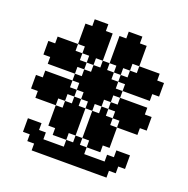

<svg xmlns="http://www.w3.org/2000/svg" viewBox="-144 -969 1080 1105"><g transform="rotate(20 396.0 -416.5)"><path d="M375 -625H416.7V-583.3H375ZM375 -583.3H416.7V-541.7H375ZM375 -541.7H416.7V-500H375ZM416.7 -583.3H458.3V-541.7H416.7ZM416.7 -541.7H458.3V-500H416.7ZM458.3 -541.7H500V-500H458.3ZM333.3 -583.3H375V-541.7H333.3ZM333.3 -541.7H375V-500H333.3ZM291.7 -541.7H333.3V-500H291.7ZM541.7 -541.7H583.3V-500H541.7ZM583.3 -541.7H625V-500H583.3ZM625 -541.7H666.7V-500H625ZM500 -583.3H541.7V-541.7H500ZM458.3 -625H500V-583.3H458.3ZM416.7 -666.7H458.3V-625H416.7ZM333.3 -666.7H375V-625H333.3ZM291.7 -625H333.3V-583.3H291.7ZM208.3 -541.7H250V-500H208.3ZM166.7 -541.7H208.3V-500H166.7ZM125 -541.7H166.7V-500H125ZM333.3 -708.3H375V-666.7H333.3ZM333.3 -750H375V-708.3H333.3ZM333.3 -791.7H375V-750H333.3ZM291.7 -791.7H333.3V-750H291.7ZM291.7 -750H333.3V-708.3H291.7ZM250 -750H291.7V-708.3H250ZM166.7 -583.3H208.3V-541.7H166.7ZM125 -583.3H166.7V-541.7H125ZM125 -625H166.7V-583.3H125ZM208.3 -750H250V-708.3H208.3ZM250 -708.3H291.7V-666.7H250ZM250 -666.7H291.7V-625H250ZM291.7 -708.3H333.3V-666.7H291.7ZM291.7 -666.7H333.3V-625H291.7ZM208.3 -708.3H250V-666.7H208.3ZM416.7 -708.3H458.3V-666.7H416.7ZM416.7 -750H458.3V-708.3H416.7ZM458.3 -750H500V-708.3H458.3ZM416.7 -791.7H458.3V-750H416.7ZM500 -708.3H541.7V-666.7H500ZM458.3 -666.7H500V-625H458.3ZM458.3 -708.3H500V-666.7H458.3ZM500 -666.7H541.7V-625H500ZM250 -583.3H291.7V-541.7H250ZM208.3 -583.3H250V-541.7H208.3ZM208.3 -625H250V-583.3H208.3ZM166.7 -625H208.3V-583.3H166.7ZM166.7 -666.7H208.3V-625H166.7ZM125 -666.7H166.7V-625H125ZM83.3 -666.7H125V-625H83.3ZM83.3 -625H125V-583.3H83.3ZM41.7 -625H83.3V-583.3H41.7ZM41.7 -583.3H83.3V-541.7H41.7ZM83.3 -583.3H125V-541.7H83.3ZM83.3 -541.7H125V-500H83.3ZM208.3 -791.7H250V-750H208.3ZM250 -791.7H291.7V-750H250ZM250 -833.3H291.7V-791.7H250ZM291.7 -833.3H333.3V-791.7H291.7ZM458.3 -833.3H500V-791.7H458.3ZM500 -833.3H541.7V-791.7H500ZM500 -791.7H541.7V-750H500ZM458.3 -791.7H500V-750H458.3ZM500 -750H541.7V-708.3H500ZM541.7 -791.7H583.3V-750H541.7ZM541.7 -750H583.3V-708.3H541.7ZM541.7 -708.3H583.3V-666.7H541.7ZM541.7 -583.3H583.3V-541.7H541.7ZM583.3 -583.3H625V-541.7H583.3ZM625 -583.3H666.7V-541.7H625ZM666.7 -541.7H708.3V-500H666.7ZM708.3 -583.3H750V-541.7H708.3ZM708.3 -625H750V-583.3H708.3ZM666.7 -666.7H708.3V-625H666.7ZM625 -666.7H666.7V-625H625ZM583.3 -666.7H625V-625H583.3ZM541.7 -625H583.3V-583.3H541.7ZM583.3 -625H625V-583.3H583.3ZM625 -625H666.7V-583.3H625ZM666.7 -625H708.3V-583.3H666.7ZM666.7 -583.3H708.3V-541.7H666.7ZM375 -333.3V-375H416.7V-333.3ZM375 -375V-416.7H416.7V-375ZM375 -416.7V-458.3H416.7V-416.7ZM375 -458.3V-500H416.7V-458.3ZM416.7 -375V-416.7H458.3V-375ZM416.7 -416.7V-458.3H458.3V-416.7ZM416.7 -458.3V-500H458.3V-458.3ZM458.3 -416.7V-458.3H500V-416.7ZM458.3 -458.3V-500H500V-458.3ZM500 -458.3V-500H541.7V-458.3ZM333.3 -375V-416.7H375V-375ZM333.3 -416.7V-458.3H375V-416.7ZM333.3 -458.3V-500H375V-458.3ZM291.7 -416.7V-458.3H333.3V-416.7ZM291.7 -458.3V-500H333.3V-458.3ZM250 -458.3V-500H291.7V-458.3ZM541.7 -416.7V-458.3H583.3V-416.7ZM583.3 -416.7V-458.3H625V-416.7ZM625 -416.7V-458.3H666.7V-416.7ZM500 -375V-416.7H541.7V-375ZM458.3 -333.3V-375H500V-333.3ZM416.7 -291.7V-333.3H458.3V-291.7ZM333.3 -291.7V-333.3H375V-291.7ZM291.7 -333.3V-375H333.3V-333.3ZM208.3 -416.7V-458.3H250V-416.7ZM166.7 -416.7V-458.3H208.3V-416.7ZM125 -416.7V-458.3H166.7V-416.7ZM333.3 -250V-291.7H375V-250ZM333.3 -208.3V-250H375V-208.3ZM333.3 -166.7V-208.3H375V-166.7ZM291.7 -166.7V-208.3H333.3V-166.7ZM291.7 -208.3V-250H333.3V-208.3ZM250 -208.3V-250H291.7V-208.3ZM166.7 -375V-416.7H208.3V-375ZM125 -375V-416.7H166.7V-375ZM125 -333.3V-375H166.7V-333.3ZM208.3 -208.3V-250H250V-208.3ZM250 -250V-291.7H291.7V-250ZM250 -291.7V-333.3H291.7V-291.7ZM291.7 -250V-291.7H333.3V-250ZM291.7 -291.7V-333.3H333.3V-291.7ZM208.3 -250V-291.7H250V-250ZM416.7 -250V-291.7H458.3V-250ZM416.7 -208.3V-250H458.3V-208.3ZM458.3 -208.3V-250H500V-208.3ZM416.7 -166.7V-208.3H458.3V-166.7ZM500 -250V-291.7H541.7V-250ZM458.3 -291.7V-333.3H500V-291.7ZM458.3 -250V-291.7H500V-250ZM500 -291.7V-333.3H541.7V-291.7ZM250 -375V-416.7H291.7V-375ZM208.3 -375V-416.7H250V-375ZM208.3 -333.3V-375H250V-333.3ZM166.7 -333.3V-375H208.3V-333.3ZM166.7 -291.7V-333.3H208.3V-291.7ZM125 -291.7V-333.3H166.7V-291.7ZM83.3 -291.7V-333.3H125V-291.7ZM83.3 -333.3V-375H125V-333.3ZM41.7 -333.3V-375H83.3V-333.3ZM41.7 -375V-416.7H83.3V-375ZM83.3 -375V-416.7H125V-375ZM83.3 -416.7V-458.3H125V-416.7ZM208.3 -166.7V-208.3H250V-166.7ZM250 -166.7V-208.3H291.7V-166.7ZM250 -125V-166.7H291.7V-125ZM291.7 -125V-166.7H333.3V-125ZM458.3 -125V-166.7H500V-125ZM500 -125V-166.7H541.7V-125ZM500 -166.7V-208.3H541.7V-166.7ZM458.3 -166.7V-208.3H500V-166.7ZM500 -208.3V-250H541.7V-208.3ZM541.7 -166.7V-208.3H583.3V-166.7ZM541.7 -208.3V-250H583.3V-208.3ZM541.7 -250V-291.7H583.3V-250ZM541.7 -375V-416.7H583.3V-375ZM583.3 -375V-416.7H625V-375ZM625 -375V-416.7H666.7V-375ZM666.7 -416.7V-458.3H708.3V-416.7ZM708.3 -375V-416.7H750V-375ZM708.3 -333.3V-375H750V-333.3ZM666.7 -291.7V-333.3H708.3V-291.7ZM625 -291.7V-333.3H666.7V-291.7ZM583.3 -291.7V-333.3H625V-291.7ZM541.7 -333.3V-375H583.3V-333.3ZM583.3 -333.3V-375H625V-333.3ZM625 -333.3V-375H666.7V-333.3ZM666.7 -333.3V-375H708.3V-333.3ZM666.7 -375V-416.7H708.3V-375ZM375 -83.3H416.7V-41.7H375ZM416.7 -83.3H458.3V-41.7H416.7ZM458.3 -83.3H500V-41.7H458.3ZM500 -83.3H541.7V-41.7H500ZM583.3 -125H625V-83.3H583.3ZM625 -166.7H666.7V-125H625ZM666.7 -166.7H708.3V-125H666.7ZM666.7 -125H708.3V-83.3H666.7ZM625 -83.3H666.7V-41.7H625ZM583.3 -41.7H625V0H583.3ZM541.7 -41.7H583.3V0H541.7ZM500 -41.7H541.7V0H500ZM458.3 -41.7H500V0H458.3ZM416.7 -41.7H458.3V0H416.7ZM375 -41.7H416.7V0H375ZM333.3 -41.7H375V0H333.3ZM291.7 -41.7H333.3V0H291.7ZM333.3 -83.3H375V-41.7H333.3ZM291.7 -83.3H333.3V-41.7H291.7ZM250 -83.3H291.7V-41.7H250ZM250 -41.7H291.7V0H250ZM166.7 -125H208.3V-83.3H166.7ZM125 -166.7H166.7V-125H125ZM83.3 -166.7H125V-125H83.3ZM83.3 -125H125V-83.3H83.3ZM125 -83.3H166.7V-41.7H125ZM166.7 -41.7H208.3V0H166.7ZM208.3 -41.7H250V0H208.3ZM208.3 -83.3H250V-41.7H208.3ZM166.7 -83.3H208.3V-41.7H166.7ZM125 -125H166.7V-83.3H125ZM625 -125H666.7V-83.3H625ZM583.3 -83.3H625V-41.7H583.3ZM541.7 -83.3H583.3V-41.7H541.7ZM333.3 -125H375V-83.3H333.3ZM375 -125H416.7V-83.3H375ZM416.7 -125H458.3V-83.3H416.7ZM375 -166.7H416.7V-125H375Z"/></g></svg>

Font: Yarndings 20
Style: Regular
Weight: 400
Designer: Sarah Cadigan-Fried
Version: Version 1.000; ttfautohint (v1.8.4.7-5d5b)